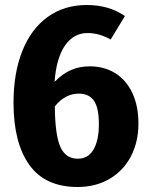

<svg xmlns="http://www.w3.org/2000/svg" viewBox="-20 -730 600 767"><path d="M533 -236Q533 -164 503.5 -106.5Q474 -49 418.5 -16Q363 17 290 17Q160 17 97 -71.5Q34 -160 34 -319Q34 -438 69 -526Q104 -614 170 -662Q236 -710 327 -710Q415 -710 479 -666L422 -572Q377 -598 330 -598Q274 -598 239.5 -548Q205 -498 198 -403Q229 -435 263 -450Q297 -465 339 -465Q395 -465 439 -438.5Q483 -412 508 -360Q533 -308 533 -236ZM375 -234Q375 -300 355 -328Q335 -356 295 -356Q240 -356 199 -305Q200 -191 221 -143.5Q242 -96 291 -96Q332 -96 353.5 -132.5Q375 -169 375 -234Z"/></svg>

Font: Statis Sans
Style: Bold
Weight: 700
Designer: bBox Type GmbH
Foundry: bBox Type GmbH
Version: Version 1.000